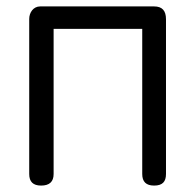

<svg xmlns="http://www.w3.org/2000/svg" viewBox="-20 -578 608 598"><path d="M71 -36C71 -12 83 0 108 0C134 0 147 -12 147 -36V-488H423V-36C423 -12 435 0 460 0C486 0 497 -12 497 -36V-518C497 -545 485 -558 460 -558H105C84 -558 71 -539 71 -519Z"/></svg>

Font: Numismatica Pro
Style: Regular
Weight: 400
Designer: Chris Hopkins
Foundry: Edward C. D. Hopkins
Version: Version 2.19D